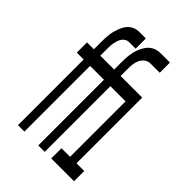

<svg xmlns="http://www.w3.org/2000/svg" viewBox="-215 -832 930 930"><g transform="rotate(45 250.0 -367.5)"><path d="M127 0H83V-450H36V-520H83V-566Q83 -580 83.5 -593.5Q84 -607 85.5 -620.5Q87 -634 90.5 -647Q94 -660 99 -673Q104 -686 111 -697.5Q118 -709 128.5 -717.5Q139 -726 152 -730.5Q165 -735 178 -735H224V-665H178Q168 -665 159 -659.5Q150 -654 144 -645.5Q138 -637 135 -627Q132 -617 130 -607Q128 -597 127.5 -587Q127 -577 127 -566V-520H222V-566Q222 -580 222.5 -594Q223 -608 225 -622Q227 -636 230.5 -649Q234 -662 240 -675Q246 -688 254 -699.5Q262 -711 273 -719Q284 -727 297.5 -731Q311 -735 325 -735H389V-665H325Q309 -665 296 -655Q283 -645 276 -630Q269 -615 267.5 -598.5Q266 -582 266 -566V-520H414V-70H467V0H311V-70H370V-450H266V0H222V-450H127Z"/></g></svg>

Font: HulyMono
Style: Regular
Weight: 400
Monospace: yes
Designer: Belleve Invis
Foundry: Belleve Invis
Version: Version 33.2.5; ttfautohint (v1.8.4)